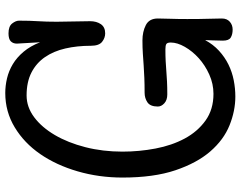

<svg xmlns="http://www.w3.org/2000/svg" viewBox="-110 -768 892 711"><g transform="rotate(-90 335.5 -412.0)"><path d="M509 -245Q484 -245 465 -244Q446 -243 427.5 -241.5Q409 -240 389 -239Q369 -238 342 -238Q321 -238 309 -249Q297 -260 297 -273Q297 -301 312.5 -311.5Q328 -322 348 -322Q379 -322 403 -323Q427 -324 449 -325.5Q471 -327 493 -328.5Q515 -330 542 -330Q574 -330 598.5 -317.5Q623 -305 623 -273Q623 -256 622 -228Q621 -200 621 -164Q621 -114 622 -85Q623 -56 623 -36Q623 -17 611 -6.5Q599 4 582 4Q564 4 552.5 -3Q541 -10 541 -32Q541 -52 542 -71Q543 -90 543 -98Q527 -68 503.5 -46.5Q480 -25 452.5 -11.5Q425 2 394.5 8Q364 14 334 14Q281 14 227.5 -7.5Q174 -29 131 -78.5Q88 -128 61 -208Q34 -288 34 -404Q34 -491 57 -570Q80 -649 121 -708.5Q162 -768 220 -803Q278 -838 347 -838Q374 -838 401.5 -831.5Q429 -825 454 -810Q479 -795 500 -770Q521 -745 535 -709L530 -795Q530 -809 538.5 -817.5Q547 -826 568 -826Q594 -826 604.5 -812.5Q615 -799 615 -787Q615 -766 614.5 -749.5Q614 -733 613 -717Q612 -701 611.5 -684.5Q611 -668 611 -648Q611 -622 612 -586Q613 -550 613 -524Q613 -500 602 -484Q591 -468 568 -468Q551 -468 536.5 -479.5Q522 -491 522 -521Q522 -572 512 -615.5Q502 -659 480 -691Q458 -723 423 -741Q388 -759 338 -759Q295 -759 257.5 -731Q220 -703 191.5 -654.5Q163 -606 146.5 -541.5Q130 -477 130 -404Q130 -342 141.5 -281.5Q153 -221 178.5 -173.5Q204 -126 245 -96.5Q286 -67 344 -67Q381 -67 415.5 -82.5Q450 -98 476 -121.5Q502 -145 518 -173Q534 -201 534 -225Q534 -238 528.5 -241.5Q523 -245 509 -245Z"/></g></svg>

Font: Life Savers ExtraBold
Style: Regular
Weight: 800
Designer: Pablo Impallari, Rodrigo Fuenzalida, Brenda Gallo
Foundry: Pablo Impallari, Rodrigo Fuenzalida, Brenda Gallo
Version: Version 3.001; ttfautohint (v0.95) -l 8 -r 50 -G 200 -x 14 -